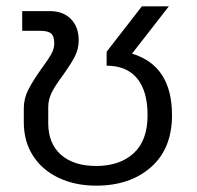

<svg xmlns="http://www.w3.org/2000/svg" viewBox="-20 -570 622 605"><path d="M55 -185V-228Q55 -260 69.5 -288Q84 -316 111 -354Q131 -381 141 -398.5Q151 -416 151 -433Q151 -456 141 -464.5Q131 -473 105 -473H50V-535H137Q179 -535 203.5 -510Q228 -485 228 -443Q228 -416 216 -392.5Q204 -369 179 -334Q155 -302 143.5 -279.5Q132 -257 132 -232V-182Q132 -118 172 -82.5Q212 -47 283 -47Q357 -47 401 -87Q445 -127 445 -207Q445 -283 412 -323Q379 -363 316 -363V-407L427 -550H512L396 -401Q522 -363 522 -207Q522 -102 456 -43.5Q390 15 283 15Q216 15 164 -10Q112 -35 83.5 -80Q55 -125 55 -185Z"/></svg>

Font: Prompt Light
Style: Regular
Weight: 300
Designer: Katatrad Team
Foundry: CadsonDemak
Version: Version 1.001